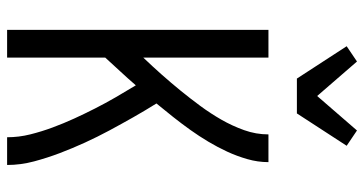

<svg xmlns="http://www.w3.org/2000/svg" viewBox="-262 -762 1024 540"><g transform="rotate(90 250.0 -492.0)"><path d="M64 0V-735H142V-383Q166 -408 189.5 -434.5Q213 -461 235 -488Q257 -515 278 -543.5Q299 -572 316.5 -602.5Q334 -633 346 -666.5Q358 -700 358 -735H436Q436 -705 427.5 -675.5Q419 -646 406.5 -619Q394 -592 378.5 -566Q363 -540 345.5 -515.5Q328 -491 309 -467Q290 -443 271 -420Q291 -388 310 -354.5Q329 -321 347 -287.5Q365 -254 381 -219Q397 -184 410.5 -148.5Q424 -113 434 -75.5Q444 -38 444 0H366Q366 -33 358 -65Q350 -97 338.5 -128Q327 -159 313.5 -188.5Q300 -218 285 -247.5Q270 -277 253.5 -305.5Q237 -334 220 -362Q201 -340 181 -318.5Q161 -297 142 -276V0ZM201 -815 110 -955 153 -984 250 -872 347 -984 390 -955 299 -815Z"/></g></svg>

Font: Iosevka Curly
Style: Regular
Weight: 400
Monospace: yes
Designer: Belleve Invis
Foundry: Belleve Invis
Version: Version 22.1.2; ttfautohint (v1.8.4)